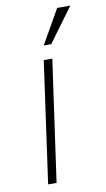

<svg xmlns="http://www.w3.org/2000/svg" viewBox="-84 -765 444 806"><g transform="rotate(-10 138.0 -361.5)"><path d="M54 0 126.5 -517H163L90 0ZM169 -577.5H137L220 -723H276Z"/></g></svg>

Font: Public Sans Thin Thin
Style: Italic
Weight: 250
Italic angle: -8°
Version: Version 2.001